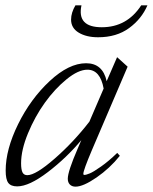

<svg xmlns="http://www.w3.org/2000/svg" viewBox="-20 -679 566 711"><path d="M343.3 -541Q299.8 -541 271.5 -558.1Q243.2 -575.2 243.2 -606.4Q243.2 -631.8 259.3 -659.2H281.7Q264.2 -578.1 356.9 -578.1Q450.2 -578.1 502.9 -659.2H525.9Q504.4 -608.9 458 -575Q411.6 -541 343.3 -541ZM43.5 11.2Q20.5 11.2 10.7 -1.7Q1 -14.6 1 -47.4Q1 -125.5 47.1 -219.2Q93.3 -313 164.1 -378.9Q234.9 -444.8 298.8 -444.8Q360.4 -444.8 375 -378.4L413.6 -467.3L452.6 -432.1L320.3 -123Q288.6 -48.3 288.6 -35.2Q288.6 -31.2 292 -31.2Q298.8 -31.2 312.5 -36.9Q326.2 -42.5 354.2 -62.3Q382.3 -82 414.1 -112.8L423.8 -102.1Q386.7 -55.7 337.4 -21.7Q288.1 12.2 259.8 12.2Q246.6 12.2 238.8 4.4Q231 -3.4 231 -17.1Q231 -43.9 267.6 -128.4L281.2 -160.2Q226.6 -94.7 157.2 -41.7Q87.9 11.2 43.5 11.2ZM58.1 -74.2Q58.1 -51.3 63.2 -40.8Q68.4 -30.3 81.1 -30.3Q112.3 -30.3 182.1 -91.3Q252 -152.3 311 -228.5L363.8 -351.1Q351.1 -420.9 303.7 -420.9Q270 -420.9 226.6 -385.5Q183.1 -350.1 146.2 -298.8Q109.4 -247.6 83.7 -185.5Q58.1 -123.5 58.1 -74.2Z"/></svg>

Font: Elstob Light
Style: Italic
Weight: 300
Italic angle: -20°
Designer: Peter S. Baker
Version: Version 1.015